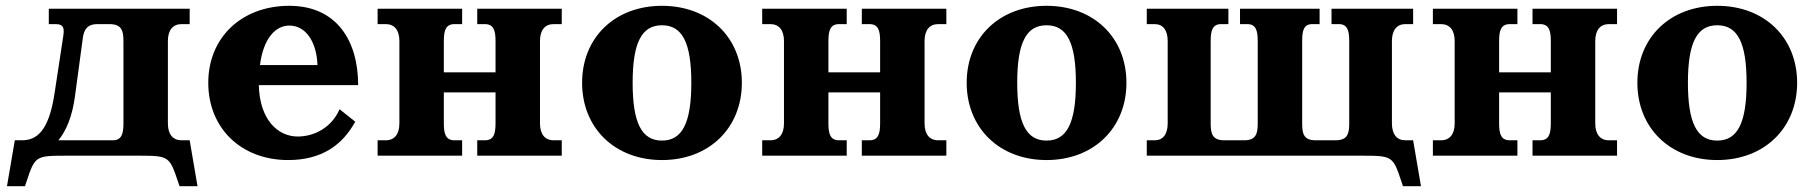

<svg xmlns="http://www.w3.org/2000/svg" viewBox="-20 -536 6240 661"><path d="M148 -506V-453H171C198 -453 202 -441 198 -413L168 -216C148 -82 105 -53 55 -53H31L4 105H66L72 87C100 3 103 0 203 0H463C561 0 564 4 592 87L598 105H660L633 -53H605C575 -53 558 -74 558 -111V-395C558 -432 575 -453 605 -453H633V-506ZM181 -53C209 -87 229 -137 238 -204L265 -404C269 -437 283 -453 315 -453H356C398 -453 405 -432 405 -395V-111C405 -74 398 -53 368 -53Z M697 -251C697 -95 810 15 972 15C1088 15 1159 -37 1203 -117L1149 -160C1122 -97 1062 -66 1005 -66C937 -66 874 -123 871 -243H1213C1213 -397 1138 -516 976 -516C812 -516 697 -407 697 -251ZM875 -312C887 -406 930 -448 976 -448C1033 -448 1070 -392 1073 -312Z M1508 -111V-218H1686V-111C1686 -74 1679 -53 1649 -53H1623V0H1914V-53H1886C1856 -53 1839 -74 1839 -111V-395C1839 -432 1856 -453 1886 -453H1914V-506H1623V-453H1649C1679 -453 1686 -432 1686 -395V-287H1508V-395C1508 -432 1515 -453 1545 -453H1571V-506H1280V-453H1308C1338 -453 1355 -432 1355 -395V-111C1355 -74 1338 -53 1308 -53H1280V0H1571V-53H1545C1515 -53 1508 -74 1508 -111Z M2259 -52C2189 -52 2158 -113 2158 -251C2158 -389 2189 -449 2259 -449C2329 -449 2360 -389 2360 -251C2360 -113 2329 -52 2259 -52ZM1984 -251C1984 -95 2097 15 2259 15C2421 15 2534 -95 2534 -251C2534 -407 2421 -516 2259 -516C2097 -516 1984 -407 1984 -251Z M2832 -111V-218H3010V-111C3010 -74 3003 -53 2973 -53H2947V0H3238V-53H3210C3180 -53 3163 -74 3163 -111V-395C3163 -432 3180 -453 3210 -453H3238V-506H2947V-453H2973C3003 -453 3010 -432 3010 -395V-287H2832V-395C2832 -432 2839 -453 2869 -453H2895V-506H2604V-453H2632C2662 -453 2679 -432 2679 -395V-111C2679 -74 2662 -53 2632 -53H2604V0H2895V-53H2869C2839 -53 2832 -74 2832 -111Z M3583 -52C3513 -52 3482 -113 3482 -251C3482 -389 3513 -449 3583 -449C3653 -449 3684 -389 3684 -251C3684 -113 3653 -52 3583 -52ZM3308 -251C3308 -95 3421 15 3583 15C3745 15 3858 -95 3858 -251C3858 -407 3745 -516 3583 -516C3421 -516 3308 -407 3308 -251Z M4148 -111V-395C4148 -432 4155 -453 4184 -453H4209V-506H3928V-453H3955C3984 -453 4000 -432 4000 -395V-111C4000 -74 3984 -53 3955 -53H3928V0H4673C4773 0 4776 3 4804 87L4810 105H4872L4845 -53H4818C4789 -53 4772 -74 4772 -111V-395C4772 -432 4789 -453 4818 -453H4845V-506H4564V-453H4589C4618 -453 4625 -432 4625 -395V-111C4625 -74 4618 -53 4577 -53H4510C4469 -53 4463 -74 4463 -111V-395C4463 -432 4469 -453 4498 -453H4523V-506H4249V-453H4274C4303 -453 4310 -432 4310 -395V-111C4310 -74 4303 -53 4263 -53H4195C4155 -53 4148 -74 4148 -111Z M5141 -111V-218H5319V-111C5319 -74 5312 -53 5282 -53H5256V0H5547V-53H5519C5489 -53 5472 -74 5472 -111V-395C5472 -432 5489 -453 5519 -453H5547V-506H5256V-453H5282C5312 -453 5319 -432 5319 -395V-287H5141V-395C5141 -432 5148 -453 5178 -453H5204V-506H4913V-453H4941C4971 -453 4988 -432 4988 -395V-111C4988 -74 4971 -53 4941 -53H4913V0H5204V-53H5178C5148 -53 5141 -74 5141 -111Z M5892 -52C5822 -52 5791 -113 5791 -251C5791 -389 5822 -449 5892 -449C5962 -449 5993 -389 5993 -251C5993 -113 5962 -52 5892 -52ZM5617 -251C5617 -95 5730 15 5892 15C6054 15 6167 -95 6167 -251C6167 -407 6054 -516 5892 -516C5730 -516 5617 -407 5617 -251Z"/></svg>

Font: LT Superior Serif ExtraBold
Style: Regular
Weight: 800
Designer: Daniel Lyons
Foundry: LyonsType
Version: Version 2.120;FEAKit 1.0